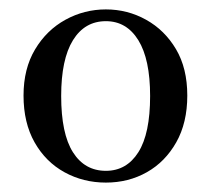

<svg xmlns="http://www.w3.org/2000/svg" viewBox="-20 -845 448 408"><path d="M205 -457Q157 -457 117 -479Q77 -501 53.5 -542.5Q30 -584 30 -642Q30 -699 54.5 -740Q79 -781 119 -803Q159 -825 205 -825Q251 -825 290.5 -803Q330 -781 354 -740.5Q378 -700 378 -642Q378 -584 354.5 -542.5Q331 -501 292 -479Q253 -457 205 -457ZM205 -482Q249 -482 274 -521.5Q299 -561 299 -641Q299 -719 274 -759.5Q249 -800 205 -800Q160 -800 135 -759.5Q110 -719 110 -641Q110 -561 135 -521.5Q160 -482 205 -482Z"/></svg>

Font: Noto Serif JP ExtraLight SemiBold
Style: Regular
Weight: 600
Version: Version 2.003-H1;hotconv 1.1.1;makeotfexe 2.6.0